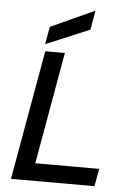

<svg xmlns="http://www.w3.org/2000/svg" viewBox="-62 -987 723 1033"><g transform="rotate(5 300.0 -470.5)"><path d="M37 0 161 -700H267L160 -95H505L488 0ZM157 -738 174 -833 411 -941 393 -837Z"/></g></svg>

Font: DM Mono Medium
Style: Italic
Weight: 500
Italic angle: -10°
Designer: Colophon Foundry
Foundry: Colophon Foundry
Version: Version 1.000; ttfautohint (v1.8.2.53-6de2)